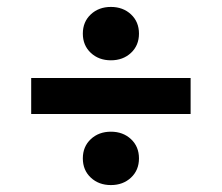

<svg xmlns="http://www.w3.org/2000/svg" viewBox="-20 -607 640 554"><path d="M300 -433Q265 -433 242 -454.5Q219 -476 219 -510Q219 -544 242 -565.5Q265 -587 300 -587Q335 -587 358 -565.5Q381 -544 381 -510Q381 -476 358 -454.5Q335 -433 300 -433ZM300 -73Q265 -73 242 -94.5Q219 -116 219 -150Q219 -184 242 -205.5Q265 -227 300 -227Q335 -227 358 -205.5Q381 -184 381 -150Q381 -116 358 -94.5Q335 -73 300 -73ZM70 -278V-382H530V-278Z"/></svg>

Font: Source Code Pro
Style: Bold
Weight: 700
Monospace: yes
Designer: Paul D. Hunt, Teo Tuominen
Foundry: Adobe Systems Incorporated
Version: Version 2.030;PS 1.000;hotconv 16.6.51;makeotf.lib2.5.65220